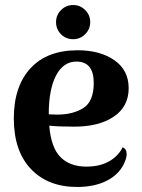

<svg xmlns="http://www.w3.org/2000/svg" viewBox="-20 -730 565 764"><path d="M484 -117Q484 -104 477 -87Q458 -39 408 -12.5Q358 14 287 14Q171 14 103 -57.5Q35 -129 35 -259Q35 -386 101 -458Q167 -530 289 -530Q378 -530 435 -490.5Q492 -451 492 -379Q492 -306 433 -266Q374 -226 275 -226Q211 -226 176 -230Q183 -143 220.5 -105Q258 -67 324 -67Q377 -67 414 -88Q451 -109 468 -144Q484 -137 484 -117ZM174 -276V-275L208 -274Q270 -274 311.5 -300Q353 -326 353 -400Q353 -485 284 -485Q232 -485 203 -429.5Q174 -374 174 -276ZM203 -642Q203 -670 223 -690Q243 -710 271 -710Q299 -710 319 -690Q339 -670 339 -642Q339 -614 319 -594Q299 -574 271 -574Q242 -574 222.5 -594Q203 -614 203 -642Z"/></svg>

Font: Arima Madurai Black
Style: Regular
Weight: 900
Designer: Joana Correia and Natanael Gama
Foundry: NDISCOVER
Version: Version 1.020